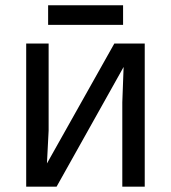

<svg xmlns="http://www.w3.org/2000/svg" viewBox="-20 -699 640 719"><path d="M162.1 -536.1V-210L155.8 -86.9L408.2 -536.1H522V0H438V-315.9L442.9 -448.2L191.9 0H78.1V-536.1ZM160.2 -679.2H440.9V-606H160.2Z"/></svg>

Font: Droid Sans Mono
Style: Regular
Weight: 400
Monospace: yes
Foundry: Ascender Corporation
Version: Version 1.00 build 112